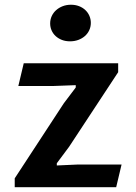

<svg xmlns="http://www.w3.org/2000/svg" viewBox="-20 -782 569 802"><path d="M41.5 -37.1 246.6 -350.6 296.4 -416.5V-426.3L205.6 -422.9H56.6L79.1 -517.6H473.6V-480.5L268.6 -168.9L217.3 -100.1V-90.8L303.7 -94.7H487.8L465.3 0H41.5ZM272.5 -609.4Q253.9 -609.4 238.8 -615.2Q223.6 -621.1 212.6 -631.1Q201.7 -641.1 195.6 -654.8Q189.5 -668.5 189.5 -684.1Q189.5 -700.2 196 -714.6Q202.6 -729 214.4 -739.5Q226.1 -750 241.9 -756.1Q257.8 -762.2 276.4 -762.2Q294.9 -762.2 310.1 -756.3Q325.2 -750.5 336.2 -740.2Q347.2 -730 353.3 -716.1Q359.4 -702.1 359.4 -686.5Q359.4 -669.9 352.8 -655.8Q346.2 -641.6 334.5 -631.3Q322.8 -621.1 306.9 -615.2Q291 -609.4 272.5 -609.4Z"/></svg>

Font: Proza Libre
Style: SemiBold
Weight: 600
Designer: Jasper de Waard
Foundry: Jasper de Waard
Version: Version 1.000; ttfautohint (v1.4.1.8-43bc) -l 8 -r 50 -G 200